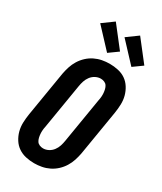

<svg xmlns="http://www.w3.org/2000/svg" viewBox="-242 -1069 983 1163"><g transform="rotate(30 250.0 -487.5)"><path d="M206 8Q176 8 147 1.5Q118 -5 94.5 -21Q71 -37 55.5 -61.5Q40 -86 32.5 -114Q25 -142 26 -172.5Q27 -203 32 -234L84 -548Q89 -574 97 -599Q105 -624 119.5 -647.5Q134 -671 154.5 -690Q175 -709 199.5 -721Q224 -733 250.5 -738Q277 -743 303 -743Q333 -743 362.5 -736.5Q392 -730 415 -714Q438 -698 453.5 -673.5Q469 -649 476.5 -621Q484 -593 483 -562.5Q482 -532 477 -501L425 -187Q420 -161 412 -136Q404 -111 389.5 -87.5Q375 -64 354.5 -45Q334 -26 309.5 -14Q285 -2 258.5 3Q232 8 206 8ZM208 -97Q227 -97 245 -106.5Q263 -116 275 -132Q287 -148 293 -166.5Q299 -185 302 -204L354 -518Q357 -531 358 -544.5Q359 -558 358 -570.5Q357 -583 354 -595.5Q351 -608 344.5 -618Q338 -628 326 -633Q314 -638 301 -638Q282 -638 264 -628.5Q246 -619 234 -603Q222 -587 216 -568.5Q210 -550 207 -531L155 -217Q152 -204 151 -190.5Q150 -177 151 -164.5Q152 -152 155 -139.5Q158 -127 164.5 -117Q171 -107 183 -102Q195 -97 208 -97ZM425 -792 299 -927 376 -983 489 -838ZM255 -792 129 -927 206 -983 319 -838Z"/></g></svg>

Font: Iosevka Curly Extrabold
Style: Italic
Weight: 800
Italic angle: -9°
Monospace: yes
Designer: Belleve Invis
Foundry: Belleve Invis
Version: Version 22.1.2; ttfautohint (v1.8.4)